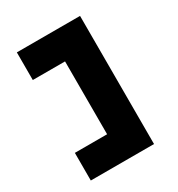

<svg xmlns="http://www.w3.org/2000/svg" viewBox="-206 -833 1071 1155"><g transform="rotate(-30 330.0 -255.0)"><path d="M85 190V-2H315L309 6V-520L319 -508H85V-700H524V190Z"/></g></svg>

Font: Lexend Tera Black
Style: Regular
Weight: 900
Version: Version 1.007